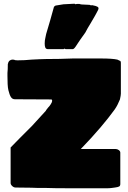

<svg xmlns="http://www.w3.org/2000/svg" viewBox="-20 -997 689 1031"><path d="M552 14H371Q319 14 280.5 13.5Q242 13 217 12Q195 12 177 12Q159 12 148 11L64 10Q54 10 45.5 2Q37 -6 37 -14V-205L86 -255L151 -320L226 -402Q228 -407 231.5 -410.5Q235 -414 238 -419Q246 -427 253 -438Q260 -449 260 -455Q260 -463 255 -463L60 -464Q46 -464 38.5 -476Q31 -488 25 -513Q22 -526 21 -545.5Q20 -565 20 -590V-605Q21 -613 21.5 -625.5Q22 -638 22 -653Q23 -655 24 -658.5Q25 -662 25 -663L29 -669Q37 -677 49 -677Q54 -677 56.5 -676Q59 -675 61 -674L74 -673Q93 -673 112 -674Q131 -675 151 -677Q174 -678 193 -679Q212 -680 225 -680Q301 -680 371 -683H521Q583 -683 610 -677L627 -669L629 -661V-494Q629 -485 624 -463Q618 -449 611.5 -435.5Q605 -422 595 -408Q564 -365 519 -312Q474 -259 414 -197H600Q610 -197 618 -191Q626 -185 626 -177V-9Q626 1 619.5 4.5Q613 8 597 10Q590 11 578.5 12.5Q567 14 552 14ZM333 -733 325 -736 322 -733H239Q227 -733 223.5 -741Q220 -749 220 -763Q220 -780 223.5 -793.5Q227 -807 228 -815Q239 -851 249 -886Q259 -921 270 -961L278 -967L321 -974L380 -977L386 -974Q390 -976 396 -976H406Q408 -976 409 -975Q410 -974 413 -974L419 -973L461 -971L469 -968Q471 -968 471 -969H476Q497 -965 503 -961Q509 -958 509 -952Q509 -948 506 -942Q504 -937 496 -923Q494 -919 486.5 -906Q479 -893 466 -871Q461 -862 457 -856Q453 -850 451 -846L438 -822Q421 -798 412 -785.5Q403 -773 398.5 -765.5Q394 -758 387 -748Q377 -733 370 -733Z"/></svg>

Font: Sigmar
Style: Regular
Weight: 400
Designer: Vernon Adams
Foundry: Vernon Adams
Version: Version 1.000; ttfautohint (v1.8.4.7-5d5b);gftools[0.9.24]